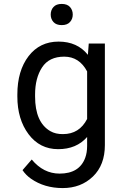

<svg xmlns="http://www.w3.org/2000/svg" viewBox="-20 -750 640 978"><path d="M423.8 -386.2Q383.8 -461.4 307.1 -461.4Q230 -461.4 194.3 -406.7Q158.7 -352.1 158.7 -268.6V-258.3Q158.7 -127 236.3 -82Q263.2 -66.4 300.8 -66.9Q384.3 -66.9 423.8 -144ZM68.4 -258.3V-268.6Q68.4 -389.2 125.5 -463.9Q182.6 -538.1 278.3 -538.1Q374 -538.1 427.7 -470.7L432.1 -528.3H514.2V-11.2Q514.2 90.8 453.1 149.4Q392.1 208 299.3 208Q206.1 208 137.7 160.2Q112.3 142.6 94.7 116.7L141.6 62.5Q201.2 134.3 283.7 134.3Q384.3 134.3 414.1 53.7Q423.8 27.3 423.8 -6.8V-52.2Q369.6 9.8 276.4 9.8Q182.6 9.8 125.5 -66.4Q68.4 -142.6 68.4 -258.3ZM238.3 -675.8Q238.3 -698.7 252.4 -714.4Q266.6 -730 294.4 -730Q322.3 -730 336.4 -714.4Q350.6 -698.7 350.6 -675.8Q350.6 -653.3 336.4 -637.7Q322.3 -622.1 294.4 -622.1Q266.6 -622.1 252.4 -637.7Q238.3 -653.3 238.3 -675.8Z"/></svg>

Font: RobotoMono-Regular
Style: Regular
Weight: 400
Designer: Google
Version: Version 2.000985; 2015; ttfautohint (v1.3)